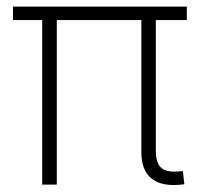

<svg xmlns="http://www.w3.org/2000/svg" viewBox="-20 -549 596 571"><path d="M507.3 1Q455.6 3.9 428 -20.3Q400.4 -44.4 400.4 -96.7V-513.7H443.4V-101.6Q443.4 -63.5 459.7 -49.8Q476.1 -36.1 509.8 -39.1Q515.1 -39.6 517.6 -39.6Q520 -39.6 523.9 -40L528.3 -1Q523.9 -0.5 518.6 0Q513.2 0.5 507.3 1ZM105.5 0V-513.7H148.9V0ZM18.6 -489.3V-529.3H535.6V-489.3Z"/></svg>

Font: Inter 24pt ExtraLight
Style: Regular
Weight: 250
Designer: Rasmus Andersson
Foundry: rsms
Version: Version 4.001;git-66647c0bb